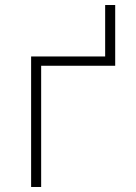

<svg xmlns="http://www.w3.org/2000/svg" viewBox="-20 -745 540 765"><path d="M104 0V-520H399V-725H439V-483H144V0Z"/></svg>

Font: Iosevka SS04 Extralight
Style: Regular
Weight: 200
Monospace: yes
Designer: Belleve Invis
Foundry: Belleve Invis
Version: Version 19.0.0; ttfautohint (v1.8.4)